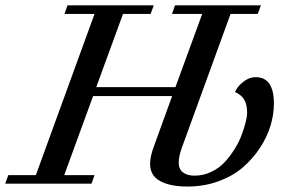

<svg xmlns="http://www.w3.org/2000/svg" viewBox="-63 -683 1047 714"><path d="M-43.5 0 -32.2 -31.7H70.3L288.6 -631.3H176.8L188 -663.1H508.8L497.1 -631.3H394.5L294.9 -358.9H589.4L689 -631.3H576.7L587.9 -663.1H907.2L895.5 -631.3H794.4L613.3 -133.8Q601.6 -101.6 601.6 -78.1Q601.6 -53.7 617.7 -41.7Q633.8 -29.8 660.2 -29.8Q692.9 -29.8 722.4 -43.7Q752 -57.6 772.5 -80.1Q793 -102.5 809.6 -128.9Q826.2 -155.3 835.9 -181.9Q845.7 -208.5 850.8 -229.2Q856 -250 856 -262.2Q856 -293.9 845.5 -312Q835 -330.1 811 -340.8Q818.4 -359.9 840.6 -377.9Q862.8 -396 888.2 -396Q955.6 -396 955.6 -297.4Q955.6 -257.3 942.9 -215.3Q930.2 -173.3 903.6 -132.8Q877 -92.3 839.8 -60.3Q802.7 -28.3 749.3 -8.8Q695.8 10.7 633.8 10.7Q569.3 10.7 532.2 -9.8Q495.1 -30.3 495.1 -73.7Q495.1 -101.1 509.3 -138.7L577.1 -325.7H283.2L175.8 -31.7H288.6L277.3 0Z"/></svg>

Font: Elstob 10pt Medium
Style: Italic
Weight: 500
Italic angle: -20°
Designer: Peter S. Baker
Version: Version 1.015